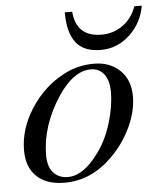

<svg xmlns="http://www.w3.org/2000/svg" viewBox="-49 -694 632 748"><g transform="rotate(-5 266.5 -319.5)"><path d="M504 -650H533Q522 -583 473 -537.5Q424 -492 360 -492Q293 -492 262.5 -531.5Q232 -571 232 -650H261Q269 -551 368 -551Q414 -551 451 -577.5Q488 -604 504 -650ZM468 -301Q468 -244 439.5 -182.5Q411 -121 362 -72Q279 11 174 11Q104 11 65.5 -25.5Q27 -62 27 -128Q27 -211 77.5 -290Q128 -369 207 -411Q263 -441 327 -441Q389 -441 428.5 -403.5Q468 -366 468 -301ZM384 -326Q384 -371 365 -395.5Q346 -420 313 -420Q246 -420 185 -329Q111 -216 111 -101Q111 -57 132 -33.5Q153 -10 189 -10Q250 -10 310 -93Q344 -139 364 -203.5Q384 -268 384 -326Z"/></g></svg>

Font: STIX
Style: Italic
Weight: 400
Italic angle: -16.33°
Designer: MicroPress Inc., with final additions and corrections provided by Coen Hoffman, Elsevier (retired)
Version: Version 1.1.1